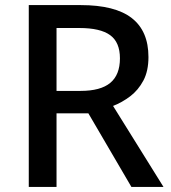

<svg xmlns="http://www.w3.org/2000/svg" viewBox="-20 -734 672 754"><path d="M297 -714Q432 -714 497.5 -663Q563 -612 563 -510Q563 -455 543 -417.5Q523 -380 491.5 -356Q460 -332 424 -318L622 0H496L327 -289H202V0H93V-714ZM292 -624H202V-377H296Q375 -377 413 -408.5Q451 -440 451 -505Q451 -568 412.5 -596Q374 -624 292 -624Z"/></svg>

Font: Noto Sans Khmer UI Medium
Style: Regular
Weight: 500
Designer: Danh Hong and the Monotype Design Team
Foundry: Monotype Imaging Inc.
Version: Version 2.002; ttfautohint (v1.8.4.7-5d5b)